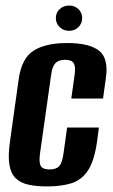

<svg xmlns="http://www.w3.org/2000/svg" viewBox="-20 -658 406 689"><path d="M149.7 11Q111.6 11 83.3 5Q55 -1 37.2 -17.5Q19.4 -34 13.8 -66.4Q8.3 -98.7 16 -151.7L47.5 -376.8Q58.2 -449.2 100.8 -476.4Q143.5 -503.6 221.7 -503.6Q299.6 -503.6 335 -476.4Q370.5 -449.2 359.8 -376.8L349.8 -304.5H235.8L247.9 -390.1Q251.8 -418.9 244.6 -431.1Q237.5 -443.4 213.2 -443.4Q190 -443.4 178.8 -431.1Q167.5 -418.9 163.6 -390.1L123.2 -104.7Q119.3 -74 126.8 -61.9Q134.3 -49.9 157.5 -49.9Q181.7 -49.9 192.5 -61.9Q203.2 -74 207.5 -104.7L220.9 -200.3H334.9L328.6 -152.4Q318.9 -81.6 296 -46.8Q273.2 -12 236.7 -0.5Q200.1 11 149.7 11ZM228 -547.4Q207.7 -547.4 194.1 -560.7Q180.4 -574 180.4 -593.2Q180.4 -612.5 194.1 -625.3Q207.7 -638.1 228 -638.1Q248.2 -638.1 261.5 -625.3Q274.9 -612.5 274.9 -593.2Q274.9 -574 261.5 -560.7Q248.2 -547.4 228 -547.4Z"/></svg>

Font: Alumni Sans SC Thin
Style: Italic
Weight: 100
Italic angle: -8°
Designer: Robert E. Leuschke
Foundry: Robert E. Leuschke
Version: Version 1.016